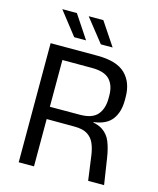

<svg xmlns="http://www.w3.org/2000/svg" viewBox="-121 -910 819 995"><g transform="rotate(15 288.0 -412.5)"><path d="M448 0 430 -131Q425 -168 413 -195.2Q401 -222.5 376.2 -238Q351.5 -253.5 306 -253.5L132.5 -254V-319.5L318 -320Q383.5 -320 411.5 -352.2Q439.5 -384.5 439.5 -440V-455Q439.5 -510 411 -540.2Q382.5 -570.5 316 -570.5H130V-639H327Q430 -639 476.8 -593.8Q523.5 -548.5 523.5 -469V-452Q523.5 -389.5 494 -349.8Q464.5 -310 396 -301.5V-291.5L360.5 -304Q416 -300 446.2 -279.8Q476.5 -259.5 490.5 -224.5Q504.5 -189.5 512 -140.5L533.5 0ZM75.5 0V-639H157V-297.5L157.5 -266V0ZM166.5 -825 248.5 -701.5V-700.5H185.5L89 -824V-825ZM308.5 -825 391 -701.5V-700.5H328.5L231 -823.5V-825Z"/></g></svg>

Font: Anek Latin Medium
Style: Regular
Weight: 400
Version: Version 1.003